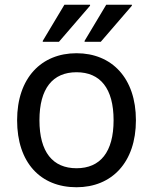

<svg xmlns="http://www.w3.org/2000/svg" viewBox="-20 -780 644 808"><path d="M160 -604H228L359 -756V-760H251L160 -608ZM336 -604H404L535 -756V-760H427L336 -608ZM52 -274C52 -96 150 8 302 8C450 8 552 -96 552 -274C552 -452 450 -556 302 -556C154 -556 52 -452 52 -274ZM146 -274C146 -408 202 -476 302 -476C402 -476 458 -408 458 -274C458 -140 402 -72 302 -72C202 -72 146 -140 146 -274Z"/></svg>

Font: Kufam Arabic Latin Roman Normal
Style: Regular
Weight: 400
Designer: Wael Morcos & Artur Schmal
Version: Version 1.200;PS 001.200;hotconv 1.0.88;makeotf.lib2.5.64775